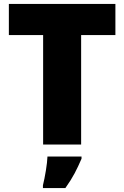

<svg xmlns="http://www.w3.org/2000/svg" viewBox="-20 -734 631 975"><path d="M392 0H199V-556H25V-714H566V-556H392ZM394 72Q377 112 359 146Q341 180 312 221H198V207Q206 175 213 132Q220 89 221 61H394Z"/></svg>

Font: Noto Sans Syriac Eastern Black
Style: Regular
Weight: 900
Designer: Patrick Giasson and the Monotype Design Team
Foundry: Monotype Imaging Inc.
Version: Version 3.001; ttfautohint (v1.8.4.7-5d5b)